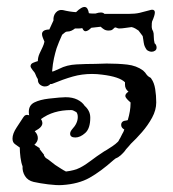

<svg xmlns="http://www.w3.org/2000/svg" viewBox="-20 -517 497 553"><path d="M159 16Q143 17 119 14Q95 11 77 7Q60 3 52 -10Q44 -23 45 -38Q41 -48 39 -63.5Q37 -79 37 -92Q30 -97 23 -102Q16 -107 16 -118Q16 -132 28 -150Q40 -168 47 -179Q53 -189 64 -185Q63 -189 63 -195Q63 -214 79 -222Q95 -230 121 -233Q137 -235 150.5 -236Q164 -237 169 -237Q189 -237 203 -230Q217 -223 224 -212Q231 -206 235.5 -197.5Q240 -189 240 -178Q240 -147 225.5 -134Q211 -121 197 -121Q182 -121 182 -132Q182 -138 188 -145Q204 -162 204 -180Q204 -189 200 -194Q196 -196 192.5 -198Q189 -200 185 -200Q133 -200 98 -174Q100 -171 101 -168Q102 -165 102 -162Q102 -157 97.5 -151.5Q93 -146 80 -139Q89 -130 89 -119Q89 -109 79 -100L84 -97Q87 -95 90 -93Q93 -91 95 -90Q95 -90 94.5 -89Q94 -88 93 -89L107 -71V-68Q108 -67 109 -66Q110 -65 111 -63L112 -62Q119 -58 125.5 -52.5Q132 -47 139 -42Q147 -37 154.5 -32Q162 -27 170 -23Q195 -26 210.5 -34Q226 -42 241.5 -54Q257 -66 280 -81L287 -85Q295 -90 304 -96Q313 -102 320 -109L322 -112Q323 -114 324 -116Q325 -118 326 -119L332 -131Q336 -137 338 -144Q329 -149 329 -157Q329 -169 344 -170L348 -171Q356 -198 356 -219V-222Q350 -227 345.5 -232Q341 -237 341 -241Q341 -247 350 -253Q340 -261 340 -273V-280Q324 -296 274 -302Q267 -303 259.5 -303.5Q252 -304 245 -304Q216 -304 189.5 -296.5Q163 -289 129 -275H125Q119 -268 109 -268Q102 -268 95.5 -273Q89 -278 89 -288V-289Q85 -295 82.5 -302Q80 -309 74 -315Q68 -323 68 -326Q68 -333 75 -336Q82 -339 89 -341Q89 -352 94 -363Q99 -374 103 -382Q105 -386 106 -389.5Q107 -393 108 -397Q106 -402 103.5 -408Q101 -414 101 -419Q101 -424 105 -427.5Q109 -431 119 -432H122L134 -458Q133 -472 141 -481Q149 -490 161 -488Q181 -483 199 -482Q207 -490 214 -494Q219 -497 223 -497Q229 -497 232 -491.5Q235 -486 236 -479Q241 -478 246 -478Q251 -478 255 -478Q264 -481 270 -481Q274 -481 276.5 -480Q279 -479 281 -477H350Q369 -477 382 -480Q395 -483 409 -487Q412 -488 414.5 -488.5Q417 -489 418 -489Q426 -489 426 -481Q426 -473 418 -455Q417 -453 417 -439L418 -433Q422 -426 422.5 -420.5Q423 -415 423 -410Q423 -406 423.5 -402Q424 -398 425 -394Q425 -393 425.5 -392.5Q426 -392 426 -391H427Q431 -386 431 -380Q431 -374 426.5 -371Q422 -368 417 -368Q410 -368 403 -373Q400 -377 397.5 -382Q395 -387 394 -394Q393 -399 392.5 -404Q392 -409 391 -413L379 -429Q375 -432 369.5 -435Q364 -438 359 -439Q350 -438 340.5 -436.5Q331 -435 323 -435Q320 -435 317 -436.5Q314 -438 311 -438Q307 -434 303.5 -431.5Q300 -429 293 -429Q285 -429 279.5 -432.5Q274 -436 270 -440L243 -437Q239 -433 234.5 -430Q230 -427 226 -427Q221 -427 217 -436Q212 -435 206.5 -435Q201 -435 196 -435Q191 -431 185.5 -428.5Q180 -426 173 -426Q170 -426 167 -423.5Q164 -421 159 -417Q149 -395 143 -378Q139 -365 135.5 -349.5Q132 -334 130 -311Q132 -311 133 -311.5Q134 -312 135 -312L151 -319Q172 -330 200 -331.5Q228 -333 254 -333Q262 -333 270.5 -333.5Q279 -334 287 -334Q320 -334 346.5 -331Q373 -328 392 -314L398 -308Q402 -302 405 -299Q408 -296 412 -294Q415 -293 416 -290Q424 -279 427 -260.5Q430 -242 430 -222Q430 -200 418 -178Q406 -156 389 -136.5Q372 -117 357 -103Q355 -101 351.5 -96.5Q348 -92 343 -87Q339 -81 336 -78Q328 -69 320 -64Q312 -61 307 -56Q270 -23 238 -5Q206 13 159 16Z"/></svg>

Font: Are You Serious
Style: Regular
Weight: 400
Designer: Robert E. Leuschke
Foundry: Robert E. Leuschke
Version: Version 1.100